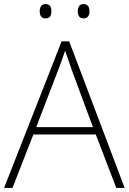

<svg xmlns="http://www.w3.org/2000/svg" viewBox="-20 -918 630 938"><path d="M174 -863C174 -843 182 -828 202 -828C225 -828 231 -843 231 -863C231 -883 225 -898 202 -898C182 -898 174 -883 174 -863ZM360 -863C360 -843 368 -828 387 -828C410 -828 417 -843 417 -863C417 -883 410 -898 387 -898C368 -898 360 -883 360 -863ZM548 0H589L318 -716H281L0 0H41L143 -261H448ZM330 -578 434 -297H157L265 -578C275 -604 288 -638 298 -670C310 -636 323 -600 330 -578Z"/></svg>

Font: Noto Sans Lao ExtraLight
Style: Regular
Weight: 200
Designer: Monotype Design Team
Foundry: Monotype Imaging Inc.
Version: Version 2.003